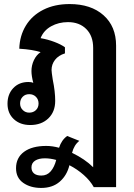

<svg xmlns="http://www.w3.org/2000/svg" viewBox="-20 -606 659 946"><path d="M552 -381V316H442Q425 285 393 256.5Q361 228 322 208Q310 258 274.5 289Q239 320 183 320Q130 320 94.5 295Q59 270 59 223Q59 171 98.5 142Q138 113 208 113Q238 113 271 122Q283 84 311 64L371 88Q345 108 335 147Q399 178 439 218V-370Q439 -429 405 -463Q371 -497 315 -497Q269 -497 232 -476.5Q195 -456 180 -418Q215 -412 248 -399.5Q281 -387 300 -373V-343Q268 -333 251 -311Q234 -289 234 -261Q234 -251 240 -213Q252 -155 252 -109Q252 -55 218 -22.5Q184 10 129 10Q79 10 48 -19Q17 -48 17 -95Q17 -142 45.5 -172Q74 -202 120 -202Q135 -202 144 -198Q135 -232 135 -256Q135 -284 147 -309.5Q159 -335 180 -349Q141 -362 75 -366Q77 -430 107.5 -480Q138 -530 193.5 -558Q249 -586 323 -586Q428 -586 490 -531Q552 -476 552 -381ZM170 -96Q170 -116 157 -129Q144 -142 124 -142Q104 -142 91.5 -129Q79 -116 79 -96Q79 -77 92 -64Q105 -51 124 -51Q144 -51 157 -63.5Q170 -76 170 -96ZM257 182Q227 174 201 174Q171 174 153 185.5Q135 197 135 219Q135 238 147.5 248.5Q160 259 184 259Q212 259 230 238Q248 217 257 182Z"/></svg>

Font: Sarabun SemiBold
Style: Regular
Weight: 600
Designer: Suppakit Chalermlarp | Katatrad Co.,Ltd.
Foundry: Cadson Demak Co.,Ltd.
Version: Version 1.000; ttfautohint (v1.6)